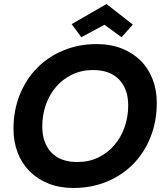

<svg xmlns="http://www.w3.org/2000/svg" viewBox="-20 -927 825 954"><path d="M759 -416Q759 -324 728 -246Q697 -168 642 -112Q587 -56 511 -24.5Q435 7 344 7Q277 7 222 -14.5Q167 -36 128 -75Q89 -114 68 -168Q47 -222 47 -287Q47 -378 78 -455.5Q109 -533 164 -589Q219 -645 295 -676.5Q371 -708 461 -708Q529 -708 584 -686.5Q639 -665 678 -626.5Q717 -588 738 -534Q759 -480 759 -416ZM190 -299Q190 -217 235 -169.5Q280 -122 364 -122Q422 -122 468.5 -144.5Q515 -167 548 -205.5Q581 -244 599 -295Q617 -346 617 -403Q617 -485 571.5 -532Q526 -579 442 -579Q385 -579 338.5 -556.5Q292 -534 259 -496Q226 -458 208 -407Q190 -356 190 -299ZM640 -805 584 -742 499 -804 384 -742 336 -807 509 -907Z"/></svg>

Font: SVN-Poppins SemiBold
Style: Italic
Weight: 600
Italic angle: -10°
Designer: Ninad Kale (Devanagari), Jonny Pinhorn (Latin)
Foundry: Indian Type Foundry
Version: Version 3.002 2017; ttfautohint (v1.8.3)